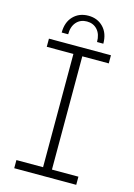

<svg xmlns="http://www.w3.org/2000/svg" viewBox="-129 -936 698 1002"><g transform="rotate(15 219.5 -434.5)"><path d="M52 0V-44H196V-656H52V-700H387V-656H244V-44H387V0ZM221 -869Q171 -869 139.5 -836.5Q108 -804 108 -748H143Q143 -790 164.5 -814Q186 -838 221 -838Q256 -838 277.5 -814Q299 -790 299 -748H333Q333 -804 301.5 -836.5Q270 -869 221 -869Z"/></g></svg>

Font: MuseoModerno ExtraLight
Style: Regular
Weight: 200
Designer: Pablo Cosgaya, Héctor Gatti, Marcela Romero, and the Authors of The MuseoModerno Project.
Foundry: Omnibus-Type Team
Version: Version 1.001